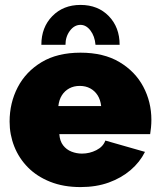

<svg xmlns="http://www.w3.org/2000/svg" viewBox="-20 -750 649 780"><path d="M307 10Q238 10 184 -11.5Q130 -33 93.5 -70Q57 -107 38 -155Q19 -203 19 -256Q19 -332 52 -395.5Q85 -459 149 -497.5Q213 -536 307 -536Q401 -536 465 -498Q529 -460 562 -398Q595 -336 595 -263Q595 -248 593.5 -232.5Q592 -217 590 -205H221Q223 -177 236.5 -159.5Q250 -142 270.5 -134Q291 -126 313 -126Q344 -126 371.5 -140Q399 -154 408 -179L569 -133Q548 -91 510.5 -59Q473 -27 422 -8.5Q371 10 307 10ZM217 -319H391Q388 -345 376.5 -363Q365 -381 346.5 -391Q328 -401 304 -401Q280 -401 261.5 -391Q243 -381 231.5 -363Q220 -345 217 -319ZM307 -649Q282 -649 264 -625Q246 -601 246 -568H148Q148 -639 192.5 -684.5Q237 -730 307 -730Q378 -730 422 -684.5Q466 -639 466 -568H368Q365 -603 347.5 -626Q330 -649 307 -649Z"/></svg>

Font: Raleway Thin Black
Style: Regular
Weight: 900
Version: Version 4.026